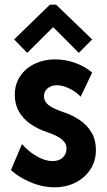

<svg xmlns="http://www.w3.org/2000/svg" viewBox="-20 -795 459 823"><path d="M214.4 7.8Q162.1 7.8 111.3 -13.7Q60.5 -35.2 26.9 -65.9L74.2 -177.2Q102.1 -145.5 137.7 -125Q173.3 -104.5 205.6 -104.5Q233.9 -104.5 249.5 -120.1Q265.1 -135.7 265.1 -157.7Q265.1 -182.1 243.7 -198.7Q222.2 -215.3 180.7 -229Q141.6 -242.2 110.6 -263.7Q79.6 -285.2 61.5 -316.2Q43.5 -347.2 43.5 -388.2Q43.5 -435.1 66.9 -469.2Q90.3 -503.4 129.6 -522Q168.9 -540.5 216.3 -540.5Q260.7 -540.5 303 -525.1Q345.2 -509.8 375 -483.9L325.7 -380.4Q308.1 -400.4 278.6 -415Q249 -429.7 223.1 -429.7Q201.2 -429.7 184.8 -417Q168.5 -404.3 168.5 -382.3Q168.5 -361.3 186.5 -345.9Q204.6 -330.6 251.5 -314.5Q289.1 -302.2 320.8 -281Q352.5 -259.8 371.8 -228Q391.1 -196.3 391.1 -152.3Q391.1 -105 367.4 -68.8Q343.8 -32.7 303.7 -12.5Q263.7 7.8 214.4 7.8ZM96.7 -568.4 40.5 -626 193.8 -774.9H220.7L375 -626L317.9 -568.4L209.5 -677.2H206.1Z"/></svg>

Font: Reddit Sans Condensed
Style: Bold
Weight: 700
Designer: Stephen Hutchings
Foundry: Reddit
Version: Version 1.014